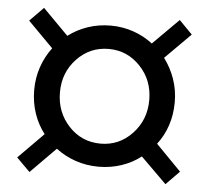

<svg xmlns="http://www.w3.org/2000/svg" viewBox="-47 -719 776 713"><g transform="rotate(5 341.0 -362.5)"><path d="M88 -57 38 -107 132 -202Q107 -234 93 -275Q79 -316 79 -362Q79 -408 93 -448.5Q107 -489 132 -522L38 -617L89 -669L184 -573Q217 -598 257 -611.5Q297 -625 342 -625Q386 -625 426.5 -611Q467 -597 499 -572L595 -668L644 -618L549 -523Q574 -490 588.5 -449Q603 -408 603 -362Q603 -316 589.5 -275.5Q576 -235 551 -203L645 -107L595 -56L499 -151Q467 -126 426.5 -112.5Q386 -99 342 -99Q296 -99 255.5 -113Q215 -127 182 -152ZM342 -185Q411 -185 459.5 -236.5Q508 -288 508 -362Q508 -436 459.5 -487Q411 -538 342 -538Q272 -538 223.5 -487Q175 -436 175 -362Q175 -288 223 -236.5Q271 -185 342 -185Z"/></g></svg>

Font: Red Hat Display Medium
Style: Italic
Weight: 500
Italic angle: -12°
Designer: Pentagram / MCKL
Foundry: Pentagram / MCKL
Version: Version 1.003; Red Hat Display Medium Italic